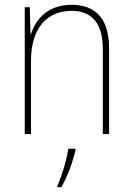

<svg xmlns="http://www.w3.org/2000/svg" viewBox="-20 -558 553 799"><path d="M278 -538C178 -538 128 -477 109 -416H107L104 -528H83V0H109V-305C109 -446 180 -513 278 -513C359 -513 408 -465 408 -352V0H434V-357C434 -481 377 -538 278 -538ZM294 68V61H264C259 103 235 181 219 214V221H235C262 175 282 118 294 68Z"/></svg>

Font: Noto Sans Gujarati SemiCondensed Thin
Style: Regular
Weight: 100
Width: 4
Designer: Jelle Bosma - Monotype Design Team, Universal Thirst
Foundry: Monotype Imaging Inc.
Version: Version 2.106